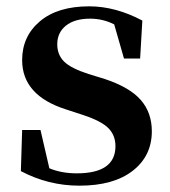

<svg xmlns="http://www.w3.org/2000/svg" viewBox="-20 -571 537 607"><path d="M260 -337 312 -321Q390 -295 425 -255Q460 -215 460 -156Q460 -78 399.5 -31Q339 16 231 16Q133 16 46 -30L50 -160H108L136 -39Q174 -23 223 -23Q345 -23 345 -109Q345 -143 323 -165.5Q301 -188 244 -207L189 -225Q50 -269 50 -381Q50 -456 106 -503.5Q162 -551 262 -551Q345 -551 430 -506L423 -386H372L341 -494Q305 -512 265 -512Q216 -512 188.5 -490Q161 -468 161 -431Q161 -398 182.5 -376.5Q204 -355 260 -337Z"/></svg>

Font: Swei Spring CJKtc
Style: Bold
Weight: 700
Version: Version 1.021